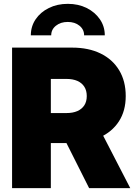

<svg xmlns="http://www.w3.org/2000/svg" viewBox="-20 -974 707 994"><path d="M42.5 0V-727.5H353.5Q438 -727.5 500.2 -697.3Q562.5 -667 596.7 -610.6Q630.9 -554.2 630.9 -476.6Q630.9 -399.9 595.5 -345.5Q560.1 -291 495.8 -262.2Q431.6 -233.4 344.7 -233.4H165V-388.7H324.2Q356.9 -388.7 380.4 -398.9Q403.8 -409.2 416.5 -428.7Q429.2 -448.2 429.2 -476.6Q429.2 -505.4 416.5 -525.1Q403.8 -544.9 380.4 -555.2Q356.9 -565.4 324.2 -565.4H243.2V0ZM441.4 0 274.4 -332H482.9L654.3 0ZM331.1 -954.1Q385.7 -954.1 428.7 -932.6Q471.7 -911.1 497.1 -874.3Q522.5 -837.4 522.5 -791H415.5Q415.5 -821.3 391.6 -840.8Q367.7 -860.4 330.6 -860.4Q293.9 -860.4 269.5 -840.8Q245.1 -821.3 245.1 -791H139.6Q139.6 -837.4 164.6 -874.3Q189.5 -911.1 232.9 -932.6Q276.4 -954.1 331.1 -954.1Z"/></svg>

Font: Inter 24pt Black
Style: Regular
Weight: 900
Designer: Rasmus Andersson
Foundry: rsms
Version: Version 4.001;git-66647c0bb